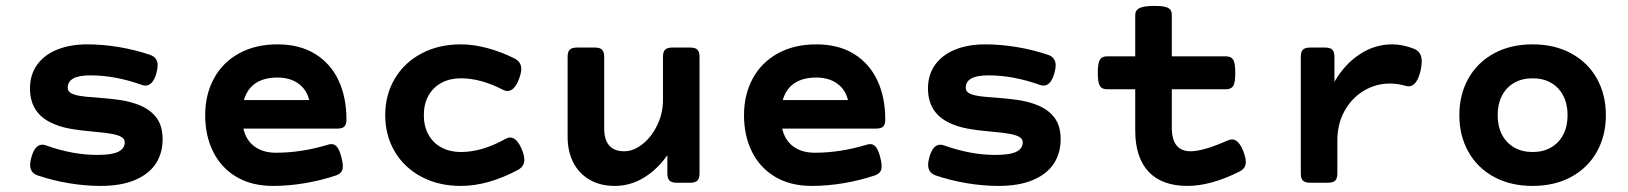

<svg xmlns="http://www.w3.org/2000/svg" viewBox="-20 -610 5436 641"><path d="M105.5 -24.4Q80.6 -33.2 80.6 -59.6Q80.6 -70.8 85 -85.9Q96.7 -127 121.6 -127Q126.5 -127 133.8 -124.5Q222.7 -92.8 304.7 -92.8Q354 -92.8 375.2 -103.5Q396.5 -114.3 396.5 -134.8Q396.5 -146 385.5 -152.6Q374.5 -159.2 353.5 -163.1Q336.4 -166.5 297.4 -169.9Q246.6 -174.3 210.9 -180.9Q175.3 -187.5 146 -202.6Q80.1 -236.8 80.1 -314.9Q80.1 -360.4 103.8 -393.6Q127.4 -426.8 170.7 -444.3Q213.9 -461.9 271.5 -461.9Q322.3 -461.9 376.7 -452.9Q431.2 -443.8 481.4 -426.8Q506.3 -418 506.3 -391.6Q506.3 -380.9 502 -365.2Q490.2 -324.2 465.3 -324.2Q460.4 -324.2 453.1 -326.7Q364.3 -358.4 282.2 -358.4Q242.7 -358.4 224.4 -347.9Q206.1 -337.4 206.1 -316.9Q206.1 -306.6 214.8 -300.5Q223.6 -294.4 240.7 -291Q262.2 -286.6 304.2 -284.2Q349.6 -280.8 380.9 -276.1Q412.1 -271.5 439.5 -261.2Q478.5 -247.1 500.7 -219.2Q522.9 -191.4 522.9 -145Q522.9 -98.1 499.8 -63.2Q476.6 -28.3 430.2 -8.8Q383.8 10.7 315.4 10.7Q264.6 10.7 210.2 1.7Q155.8 -7.3 105.5 -24.4Z M1136.7 -210.9Q1136.7 -194.3 1129.6 -187.5Q1122.6 -180.7 1106 -180.7H792.5Q801.8 -141.1 830.1 -120.6Q858.4 -100.1 901.4 -100.1Q986.8 -100.1 1075.2 -127Q1081.1 -128.9 1086.9 -128.9Q1097.7 -128.9 1105.5 -119.1Q1113.3 -109.4 1119.6 -85.9Q1124.5 -67.9 1124.5 -55.2Q1124.5 -42.5 1118.9 -35.4Q1113.3 -28.3 1100.6 -23.9Q1050.8 -7.3 996.8 1.7Q942.9 10.7 891.6 10.7Q820.3 10.7 769.3 -19.5Q718.3 -49.8 691.7 -103.3Q665 -156.7 665 -225.6Q665 -293.9 694.1 -347.7Q723.1 -401.4 777.8 -431.6Q832.5 -461.9 906.2 -461.9Q980.5 -461.9 1032.2 -429.9Q1084 -397.9 1110.4 -341.3Q1136.7 -284.7 1136.7 -210.9ZM794.4 -275.9H1012.2Q1003.9 -311 976.1 -331.1Q948.2 -351.1 906.2 -351.1Q861.8 -351.1 833.5 -332.3Q805.2 -313.5 794.4 -275.9Z M1698.2 -414.6Q1720.2 -403.3 1720.2 -379.9Q1720.2 -365.7 1712.4 -345.7Q1697.3 -306.2 1674.3 -306.2Q1667 -306.2 1658.7 -310.5Q1585 -348.6 1518.6 -348.6Q1482.4 -348.6 1454.3 -333.7Q1426.3 -318.8 1410.6 -291Q1395 -263.2 1395 -225.6Q1395 -188 1410.6 -160.2Q1426.3 -132.3 1454.3 -117.4Q1482.4 -102.5 1518.6 -102.5Q1589.4 -102.5 1667 -146Q1675.8 -150.9 1683.1 -150.9Q1705.1 -150.9 1721.7 -112.3Q1730.5 -91.3 1730.5 -76.7Q1730.5 -54.7 1709.5 -43Q1609.4 10.7 1518.6 10.7Q1444.3 10.7 1387 -19.8Q1329.6 -50.3 1297.9 -104Q1266.1 -157.7 1266.1 -225.6Q1266.1 -293.5 1297.9 -347.2Q1329.6 -400.9 1387 -431.4Q1444.3 -461.9 1518.6 -461.9Q1561 -461.9 1607.9 -449.2Q1654.8 -436.5 1698.2 -414.6Z M2315.4 -420.4V-30.8Q2315.4 -14.2 2308.3 -7.1Q2301.3 0 2284.7 0H2238.8Q2222.2 0 2215.1 -7.1Q2208 -14.2 2208 -30.8V-91.8Q2173.8 -43.5 2128.9 -16.4Q2084 10.7 2032.2 10.7Q1984.4 10.7 1948.7 -9.8Q1913.1 -30.3 1894 -67.4Q1875 -104.5 1875 -153.3V-420.4Q1875 -437 1882.1 -444.1Q1889.2 -451.2 1905.8 -451.2H1966.3Q1982.9 -451.2 1990 -444.1Q1997.1 -437 1997.1 -420.4V-182.1Q1997.1 -105 2064 -105Q2095.2 -105 2125.2 -128.9Q2155.3 -152.8 2174.3 -192.4Q2193.4 -231.9 2193.4 -276.4V-420.4Q2193.4 -437 2200.4 -444.1Q2207.5 -451.2 2224.1 -451.2H2284.7Q2301.3 -451.2 2308.3 -444.1Q2315.4 -437 2315.4 -420.4Z M2935.5 -210.9Q2935.5 -194.3 2928.5 -187.5Q2921.4 -180.7 2904.8 -180.7H2591.3Q2600.6 -141.1 2628.9 -120.6Q2657.2 -100.1 2700.2 -100.1Q2785.6 -100.1 2874 -127Q2879.9 -128.9 2885.7 -128.9Q2896.5 -128.9 2904.3 -119.1Q2912.1 -109.4 2918.5 -85.9Q2923.3 -67.9 2923.3 -55.2Q2923.3 -42.5 2917.7 -35.4Q2912.1 -28.3 2899.4 -23.9Q2849.6 -7.3 2795.7 1.7Q2741.7 10.7 2690.4 10.7Q2619.1 10.7 2568.1 -19.5Q2517.1 -49.8 2490.5 -103.3Q2463.9 -156.7 2463.9 -225.6Q2463.9 -293.9 2492.9 -347.7Q2522 -401.4 2576.7 -431.6Q2631.3 -461.9 2705.1 -461.9Q2779.3 -461.9 2831.1 -429.9Q2882.8 -397.9 2909.2 -341.3Q2935.5 -284.7 2935.5 -210.9ZM2593.3 -275.9H2811Q2802.7 -311 2774.9 -331.1Q2747.1 -351.1 2705.1 -351.1Q2660.6 -351.1 2632.3 -332.3Q2604 -313.5 2593.3 -275.9Z M3103.5 -24.4Q3078.6 -33.2 3078.6 -59.6Q3078.6 -70.8 3083 -85.9Q3094.7 -127 3119.6 -127Q3124.5 -127 3131.8 -124.5Q3220.7 -92.8 3302.7 -92.8Q3352.1 -92.8 3373.3 -103.5Q3394.5 -114.3 3394.5 -134.8Q3394.5 -146 3383.5 -152.6Q3372.6 -159.2 3351.6 -163.1Q3334.5 -166.5 3295.4 -169.9Q3244.6 -174.3 3209 -180.9Q3173.3 -187.5 3144 -202.6Q3078.1 -236.8 3078.1 -314.9Q3078.1 -360.4 3101.8 -393.6Q3125.5 -426.8 3168.7 -444.3Q3211.9 -461.9 3269.5 -461.9Q3320.3 -461.9 3374.8 -452.9Q3429.2 -443.8 3479.5 -426.8Q3504.4 -418 3504.4 -391.6Q3504.4 -380.9 3500 -365.2Q3488.3 -324.2 3463.4 -324.2Q3458.5 -324.2 3451.2 -326.7Q3362.3 -358.4 3280.3 -358.4Q3240.7 -358.4 3222.4 -347.9Q3204.1 -337.4 3204.1 -316.9Q3204.1 -306.6 3212.9 -300.5Q3221.7 -294.4 3238.8 -291Q3260.3 -286.6 3302.2 -284.2Q3347.7 -280.8 3378.9 -276.1Q3410.2 -271.5 3437.5 -261.2Q3476.6 -247.1 3498.8 -219.2Q3521 -191.4 3521 -145Q3521 -98.1 3497.8 -63.2Q3474.6 -28.3 3428.2 -8.8Q3381.8 10.7 3313.5 10.7Q3262.7 10.7 3208.3 1.7Q3153.8 -7.3 3103.5 -24.4Z M4139.2 -69.3Q4139.2 -58.1 4134 -50.5Q4128.9 -43 4118.7 -37.6Q4022.9 10.7 3944.3 10.7Q3859.4 10.7 3814.7 -36.6Q3770 -84 3770 -174.8V-312H3675.8Q3658.7 -312 3651.9 -323.2Q3645 -334.5 3645 -366.7Q3645 -398.9 3651.9 -410.4Q3658.7 -421.9 3675.8 -421.9H3770V-559.6Q3770 -576.2 3784.9 -583.3Q3799.8 -590.3 3834.5 -590.3Q3857.4 -590.3 3869.9 -587.2Q3882.3 -584 3887.2 -577.6Q3892.1 -571.3 3892.1 -559.6V-421.9H4073.2Q4090.3 -421.9 4097.2 -410.4Q4104 -398.9 4104 -366.7Q4104 -334.5 4097.2 -323.2Q4090.3 -312 4073.2 -312H3892.1V-183.6Q3892.1 -105 3955.1 -105Q3997.1 -105 4077.6 -140.6Q4086.4 -144.5 4093.3 -144.5Q4115.2 -144.5 4130.4 -106Q4139.2 -84 4139.2 -69.3Z M4700.2 -447.3Q4726.6 -437 4726.6 -404.8Q4726.6 -392.6 4722.7 -374.5Q4710.4 -321.8 4682.6 -321.8Q4677.7 -321.8 4673.3 -323.2Q4647 -331.1 4620.6 -331.1Q4572.8 -331.1 4532.5 -306.6Q4492.2 -282.2 4468.5 -239Q4444.8 -195.8 4444.8 -141.6V-30.8Q4444.8 -14.2 4437.7 -7.1Q4430.7 0 4414.1 0H4353.5Q4336.9 0 4329.8 -7.1Q4322.8 -14.2 4322.8 -30.8V-420.4Q4322.8 -437 4329.8 -444.1Q4336.9 -451.2 4353.5 -451.2H4404.3Q4420.9 -451.2 4428 -444.1Q4435.1 -437 4435.1 -420.4V-336.9Q4468.8 -395.5 4519.3 -428.7Q4569.8 -461.9 4627 -461.9Q4663.6 -461.9 4700.2 -447.3Z M5341.3 -225.6Q5341.3 -157.2 5311.3 -103.5Q5281.2 -49.8 5225.8 -19.5Q5170.4 10.7 5096.7 10.7Q5022.9 10.7 4967.5 -19.5Q4912.1 -49.8 4882.1 -103.5Q4852.1 -157.2 4852.1 -225.6Q4852.1 -293.9 4882.1 -347.7Q4912.1 -401.4 4967.5 -431.6Q5022.9 -461.9 5096.7 -461.9Q5170.4 -461.9 5225.8 -431.6Q5281.2 -401.4 5311.3 -347.7Q5341.3 -293.9 5341.3 -225.6ZM4980 -225.6Q4980 -188.5 4994.4 -160.6Q5008.8 -132.8 5035.2 -117.7Q5061.5 -102.5 5096.7 -102.5Q5131.8 -102.5 5158.2 -117.7Q5184.6 -132.8 5199 -160.6Q5213.4 -188.5 5213.4 -225.6Q5213.4 -262.7 5199 -290.5Q5184.6 -318.4 5158.2 -333.5Q5131.8 -348.6 5096.7 -348.6Q5061.5 -348.6 5035.2 -333.5Q5008.8 -318.4 4994.4 -290.5Q4980 -262.7 4980 -225.6Z"/></svg>

Font: Courier Prime Sans
Style: Bold
Weight: 700
Designer: Alan Dague-Greene
Foundry: Quote-Unquote Apps
Version: Version 3.020